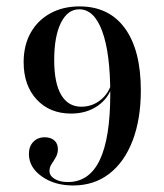

<svg xmlns="http://www.w3.org/2000/svg" viewBox="-20 -447 503 588"><path d="M204 121Q146.8 121 107.7 93.1Q68.5 65.3 68.5 24.2Q68.5 1.6 81.9 -12.5Q95.2 -26.6 116.9 -26.6Q135.5 -26.6 146.4 -16.9Q157.3 -7.3 157.3 9.7Q157.3 23.4 150.8 34.7Q144.4 46 137.9 55.6Q131.5 65.3 131.5 76.6Q131.5 91.1 147.2 100.8Q162.9 110.5 187.9 110.5Q253.2 110.5 285.5 43.1Q317.7 -24.2 317.7 -159.7Q317.7 -283.9 293.1 -351.2Q268.5 -418.5 222.6 -418.5Q187.1 -418.5 166.5 -377Q146 -335.5 146 -262.9Q146 -192.7 167.3 -156.5Q188.7 -120.2 229 -120.2Q262.1 -120.2 287.9 -140.7Q313.7 -161.3 322.6 -196L325 -187.9Q313.7 -146.8 279.4 -123Q245.2 -99.2 197.6 -99.2Q132.3 -99.2 92.3 -142.3Q52.4 -185.5 52.4 -256.5Q52.4 -308.1 73.8 -346.4Q95.2 -384.7 133.9 -406Q172.6 -427.4 223.4 -427.4Q313.7 -427.4 362.5 -360.5Q411.3 -293.5 411.3 -170.2Q411.3 -81.5 385.9 -15.7Q360.5 50 314.1 85.5Q267.7 121 204 121Z"/></svg>

Font: Playfair 144pt SemiCondensed Medium
Style: Regular
Weight: 500
Width: 4
Designer: Claus Eggers Sørensen
Foundry: Claus Eggers Sørensen
Version: Version 2.203